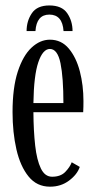

<svg xmlns="http://www.w3.org/2000/svg" viewBox="-20 -674 355 704"><path d="M163.5 10.5Q115 10.5 84.8 -26.8Q54.5 -64 40.2 -126.2Q26 -188.5 26 -263Q26 -352.5 45.2 -411.5Q64.5 -470.5 95.8 -499.5Q127 -528.5 163 -528.5Q205 -528.5 232.2 -496Q259.5 -463.5 272.8 -412.2Q286 -361 286 -303.5Q286 -293 285.8 -282.8Q285.5 -272.5 285 -262.5H102.5Q103 -193.5 109 -140.2Q115 -87 129.8 -56.5Q144.5 -26 171 -26Q202.5 -26 219.5 -43.8Q236.5 -61.5 243 -79L272.5 -62Q263 -34 233.2 -11.8Q203.5 10.5 163.5 10.5ZM163 -494.5Q137 -494.5 120.5 -445.8Q104 -397 102.5 -296H212.5Q212.5 -390 201.8 -442.2Q191 -494.5 163 -494.5ZM161 -654Q207 -654 226.5 -625.5Q246 -597 246 -560H213Q209 -620.5 161 -620.5Q114 -620.5 110 -560H77.5Q77.5 -597 96.8 -625.5Q116 -654 161 -654Z"/></svg>

Font: Imbue 10pt
Style: Regular
Weight: 400
Designer: Tyler Finck
Foundry: Etcetera Type Company
Version: Version 1.102; ttfautohint (v1.8.3)